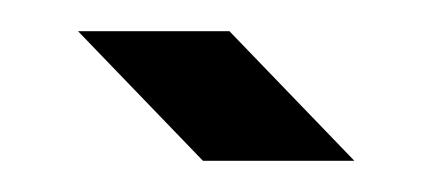

<svg xmlns="http://www.w3.org/2000/svg" viewBox="-20 -844 287 123"><path d="M110 -741 30 -824H127L207 -741Z"/></svg>

Font: Odibee Sans
Style: Regular
Weight: 400
Designer: James Barnard - Barnard Co. Limited
Version: Version 2.001; ttfautohint (v1.8.3)